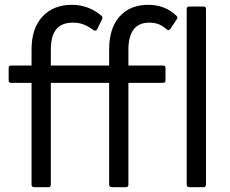

<svg xmlns="http://www.w3.org/2000/svg" viewBox="-20 -777 953 797"><path d="M122 0Q111 0 111 -11V-433H27Q16 -433 16 -443V-495Q16 -505 27 -505H111V-571Q111 -660 156.5 -708.5Q202 -757 278 -757Q348 -757 402 -711Q408 -705 403 -696L383 -655Q381 -651 377 -650Q373 -649 368 -652Q345 -669 325.5 -676Q306 -683 283 -683Q236 -683 213.5 -655.5Q191 -628 191 -570V-505H433V-571Q433 -660 476.5 -708.5Q520 -757 595 -757Q666 -757 713 -711Q720 -703 713 -696L687 -657Q684 -653 680 -652Q676 -651 672 -655Q655 -670 638.5 -676.5Q622 -683 600 -683Q513 -683 513 -570V-505H656Q667 -505 667 -495V-443Q667 -433 656 -433H513V-11Q513 0 503 0H444Q433 0 433 -11V-433H191V-11Q191 0 181 0ZM766 0Q755 0 755 -11V-740Q755 -750 766 -750H825Q835 -750 835 -740V-11Q835 0 825 0Z"/></svg>

Font: LINE Seed Sans TH App
Style: Regular
Weight: 400
Designer: Dalton Maag Ltd | Thai characters by Cadson Demak Co.,Ltd.
Foundry: Dalton Maag Ltd
Version: Version 1.003